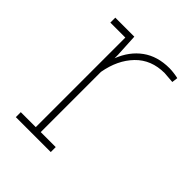

<svg xmlns="http://www.w3.org/2000/svg" viewBox="-160 -630 721 721"><g transform="rotate(45 201.0 -269.0)"><path d="M229 -26.4V0H43.5V-26.4H123V-502H43.5V-528.3H144.5L149.4 -436.5V-418.5Q171.4 -475.1 214.8 -506.6Q258.3 -538.1 321.8 -538.1Q333 -538.1 347.4 -536.1Q361.8 -534.2 368.7 -532.2L365.7 -508.8L321.8 -512.2Q251 -512.2 206.8 -466.6Q162.6 -420.9 149.4 -346.2V-26.4Z"/></g></svg>

Font: Hanuman Thin
Style: Regular
Weight: 100
Designer: Danh Hong
Version: Version 8.002; ttfautohint (v1.8.3)